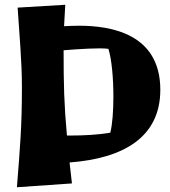

<svg xmlns="http://www.w3.org/2000/svg" viewBox="-20 -764 712 806"><path d="M653 -387C653 -624 443 -656 312 -656C291 -656 270 -655 249 -654L254 -744L54 -732C61 -620 72 -510 72 -398C72 -231 64 -144 51 22L282 6L272 -82C500 -99 653 -189 653 -387ZM247 -553C247 -553 340 -561 399 -561C414 -561 426 -560 435 -559C449 -516 456 -435 456 -359C456 -299 452 -242 443 -207C391 -198 331 -195 274 -195H261C249 -325 247 -409 247 -553Z"/></svg>

Font: Galindo
Style: Regular
Weight: 400
Designer: Astigmatic (AOETI)
Foundry: Astigmatic (AOETI)
Version: Version 1.000